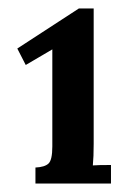

<svg xmlns="http://www.w3.org/2000/svg" viewBox="-20 -736 318 455"><path d="M200 -344Q212 -345 243 -345V-301H64V-339Q86 -340 95 -348.5Q104 -357 104 -389V-619L41 -582L21 -621L167 -716H202V-395Q202 -364 200 -344Z"/></svg>

Font: Sumana
Style: Bold
Weight: 700
Designer: Cyreal, Alexei Vanyashin (Devanagari), Olga Karpushina (Latin)
Foundry: Cyreal
Version: Version 1.015;PS 001.015;hotconv 1.0.70;makeotf.lib2.5.58329